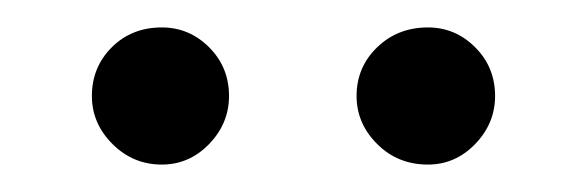

<svg xmlns="http://www.w3.org/2000/svg" viewBox="-20 -693 427 140"><path d="M47 -623Q47 -644 61.5 -658.5Q76 -673 98 -673Q118 -673 132.5 -658.5Q147 -644 147 -623Q147 -603 132.5 -588Q118 -573 98 -573Q77 -573 62 -588Q47 -603 47 -623ZM240 -623Q240 -644 255 -658.5Q270 -673 292 -673Q312 -673 326.5 -658.5Q341 -644 341 -623Q341 -603 326.5 -588Q312 -573 292 -573Q270 -573 255 -588Q240 -603 240 -623Z"/></svg>

Font: Niramit Light
Style: Regular
Weight: 300
Designer: Katatrad Aksorn Co.,Ltd.
Foundry: Cadson Demak Co.,Ltd.
Version: Version 1.000; ttfautohint (v1.6)